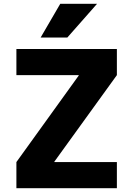

<svg xmlns="http://www.w3.org/2000/svg" viewBox="-20 -987 699 1007"><path d="M296 -967H489L333 -790H193ZM66 -730H593V-593L265 -139V-137H593V0H66V-137L393 -591V-593H66Z"/></svg>

Font: M PLUS 1p ExtraBold
Style: Regular
Weight: 800
Version: Version 1.062